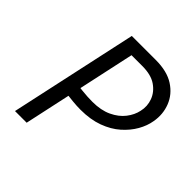

<svg xmlns="http://www.w3.org/2000/svg" viewBox="-176 -795 931 931"><g transform="rotate(45 289.5 -329.0)"><path d="M283 -229Q257 -229 227 -232Q197 -235 166 -239L178 -307Q200 -304 221 -301.5Q242 -299 261.5 -298Q281 -297 297 -297Q355 -297 396.5 -316.5Q438 -336 462 -367Q486 -398 493 -432Q502 -470 488.5 -506.5Q475 -543 440 -567Q405 -591 345 -591H271L143 0H63L206 -658H370Q448 -658 496 -627Q544 -596 563.5 -546Q583 -496 573 -441Q567 -404 546 -367Q525 -330 489.5 -298.5Q454 -267 402.5 -248Q351 -229 283 -229Z"/></g></svg>

Font: Ysabeau Infant Medium
Style: Italic
Weight: 500
Italic angle: -12°
Designer: Christian Thalmann (Catharsis Fonts)
Version: Version 2.001;gftools[0.9.30]; featfreeze: ss01,ss02,lnum